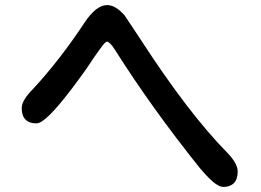

<svg xmlns="http://www.w3.org/2000/svg" viewBox="-20 -737 1040 764"><path d="M406.2 -716.8Q440.4 -716.8 476.6 -674.8L540 -579.1Q731.4 -284.2 885.7 -127.9Q925.8 -85.9 925.8 -54.7Q925.8 -23.4 910.6 -8.3Q895.5 6.8 869.1 6.8Q846.7 6.8 811.5 -28.3Q794.9 -44.9 774.4 -69.3Q585 -305.7 438.5 -537.1Q427.7 -554.7 418.9 -563Q410.2 -571.3 406.2 -571.3Q400.4 -571.3 388.2 -555.7Q376 -540 351.6 -504.9Q334 -477.5 324.2 -463.9Q198.2 -286.1 146.5 -253.9Q133.8 -246.1 124 -246.1Q96.7 -246.1 81.5 -261.2Q66.4 -276.4 66.4 -307.1Q66.4 -337.9 111.3 -382.8Q217.8 -498 315.4 -645.5Q362.3 -716.8 406.2 -716.8Z"/></svg>

Font: FakePearl
Style: SemiBold
Weight: 400
Version: Version 1.2